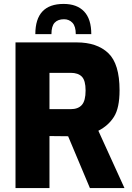

<svg xmlns="http://www.w3.org/2000/svg" viewBox="-20 -958 674 978"><path d="M59 -742H371Q474 -742 531.5 -687.5Q589 -633 589 -498Q589 -408 560.5 -363Q532 -318 481 -292L614 0H438L327 -264Q299 -265 232 -265V0H59ZM340 -402Q378 -402 397 -423.5Q416 -445 416 -497Q416 -548 397 -567.5Q378 -587 340 -587H232V-402ZM445 -784H366Q366 -824 349 -842Q332 -860 306 -860Q275 -860 258.5 -842.5Q242 -825 242 -784H160Q160 -938 304 -938Q372 -938 408.5 -899.5Q445 -861 445 -784Z"/></svg>

Font: Exo ExtraBold
Style: Regular
Weight: 800
Designer: Natanael Gama
Foundry: Natanael Gama
Version: Version 1.500